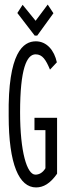

<svg xmlns="http://www.w3.org/2000/svg" viewBox="-20 -811 290 841"><path d="M189 -791 136 -720 79 -790 56 -754 132 -655H143L214 -753ZM138 10C170 10 200 -7 230 -50V-295H131V-241H179V-74C167 -54 151 -46 135 -46C98 -46 68 -146 68 -319C68 -510 97 -573 136 -573C166 -573 181 -549 199 -506L229 -538C218 -590 185 -630 137 -630C82 -630 14 -582 18 -304C18 -90 64 10 138 10Z"/></svg>

Font: Inconsolata UltraCondensed Thin
Style: Regular
Weight: 100
Width: 1
Monospace: yes
Designer: Raph Levien, Cyreal, Brenton Simpson
Foundry: Raph Levien, Cyreal, Google
Version: Version 3.100